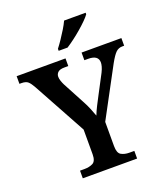

<svg xmlns="http://www.w3.org/2000/svg" viewBox="-167 -1043 1000 1156"><g transform="rotate(-20 333.5 -465.5)"><path d="M162 0V-49H190Q222 -49 244.5 -60.5Q267 -72 267 -116V-274L82 -612Q66 -641 52.5 -653Q39 -665 11 -665H-2V-714H311V-665H286Q257 -665 244.5 -653.5Q232 -642 232 -625Q232 -612 237 -597.5Q242 -583 248 -571L322 -432Q338 -403 348.5 -377Q359 -351 368 -327Q377 -351 392.5 -381.5Q408 -412 425 -444L485 -558Q495 -578 499 -593Q503 -608 503 -618Q503 -665 439 -665H414V-714H669V-665H657Q633 -665 616 -649Q599 -633 574 -588L405 -273V-118Q405 -73 426.5 -61Q448 -49 478 -49H510V0ZM288 -784Q303 -803 320.5 -829Q338 -855 354.5 -882Q371 -909 381 -931H519V-921Q510 -908 490 -888Q470 -868 444.5 -846Q419 -824 393 -804.5Q367 -785 345 -771H288Z"/></g></svg>

Font: Noto Serif Myanmar SemiBold
Style: Regular
Weight: 600
Designer: Ben Mitchell and the Monotype Design Team
Foundry: Monotype Imaging Inc.
Version: Version 2.106; ttfautohint (v1.8.4.7-5d5b)